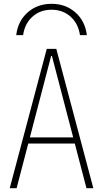

<svg xmlns="http://www.w3.org/2000/svg" viewBox="-20 -986 540 1006"><path d="M250 -966Q324 -966 375 -921Q426 -876 435 -802H399Q390 -863 349.5 -899Q309 -935 250 -935Q191 -935 150.5 -899Q110 -863 101 -802H65Q74 -876 125 -921Q176 -966 250 -966ZM31 0 225 -730H275L469 0H433L252 -693H248L67 0ZM114 -234V-266H386V-234Z"/></svg>

Font: M PLUS 1 Code ExtraLight
Style: Regular
Weight: 250
Designer: Coji Morishita
Foundry: UNDERFOREST DESIGN
Version: Version 1.002